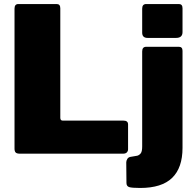

<svg xmlns="http://www.w3.org/2000/svg" viewBox="-20 -762 966 952"><path d="M52 -719Q52 -742 71 -742H261Q279 -742 279 -721V-178Q279 -164 291 -164H592Q615 -164 615 -145V-22Q615 -13 609 -6.5Q603 0 590 0H79Q63 0 57.5 -6Q52 -12 52 -25V-719ZM885 -29Q885 70 833.5 120Q782 170 675 170Q633 170 620 165.5Q607 161 607 145L606 43Q606 35 611 26.5Q616 18 626 16L661 10Q671 7 678 -2Q685 -11 685 -36V-507Q685 -530 705 -530H867Q885 -530 885 -510V-29ZM885 -603Q885 -574 853 -574H712Q685 -574 685 -600V-719Q685 -742 705 -742H867Q885 -742 885 -721Z"/></svg>

Font: Libre Franklin Black
Style: Regular
Weight: 900
Designer: Pablo Impallari, Rodrigo Fuenzalida, Nhung Nguyen
Foundry: Impallari Type
Version: Version 3.000